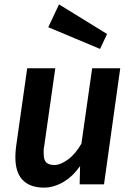

<svg xmlns="http://www.w3.org/2000/svg" viewBox="-20 -840 609 875"><path d="M232 -529 181 -171Q179 -163 179 -155V-141Q179 -110 191.5 -99Q204 -88 228 -88Q255 -88 289 -112.5Q323 -137 351 -185L400 -529H528L454 0H343L345 -83Q310 -34 267 -9.5Q224 15 180 15Q117 15 83.5 -19.5Q50 -54 50 -124Q50 -144 53 -170L104 -529ZM436 -617 200 -716 249 -820 468 -685Z"/></svg>

Font: Xgbmvzvtohvqztyvzapvmeyoton
Style: Regular
Weight: 500
Italic angle: -8°
Designer: Carrois Corporate & Edenspiekermann
Foundry: Carrois Corporate GbR & Edenspiekermann AG
Version: Version 2.001